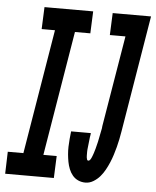

<svg xmlns="http://www.w3.org/2000/svg" viewBox="-88 -780 677 833"><g transform="rotate(5 250.5 -363.5)"><path d="M315 8Q298 8 283.5 1.5Q269 -5 259 -17Q249 -29 243 -44Q237 -59 234 -75Q231 -91 229.5 -107.5Q228 -124 228.5 -141Q229 -158 230.5 -174.5Q232 -191 234 -208H320Q320 -203 319 -199Q318 -195 317.5 -190.5Q317 -186 316.5 -181.5Q316 -177 315.5 -172.5Q315 -168 314.5 -163.5Q314 -159 313.5 -154.5Q313 -150 312.5 -145.5Q312 -141 311.5 -136.5Q311 -132 311 -128Q311 -124 311 -119.5Q311 -115 311 -110.5Q311 -106 311.5 -101.5Q312 -97 313.5 -92.5Q315 -88 319 -88Q324 -88 327.5 -93Q331 -98 333 -103Q335 -108 337 -113Q339 -118 340.5 -123Q342 -128 343.5 -133Q345 -138 346.5 -143Q348 -148 349 -153Q350 -158 351.5 -163Q353 -168 354 -173Q355 -178 356 -183Q357 -188 358 -193Q359 -198 360 -203Q361 -208 362 -213Q363 -218 364 -223Q365 -228 366 -233Q367 -238 367 -243L433 -639H365L369 -735H536L452 -228Q449 -210 445.5 -192.5Q442 -175 437.5 -158Q433 -141 427.5 -123.5Q422 -106 415 -89.5Q408 -73 399 -56.5Q390 -40 378 -26Q366 -12 349.5 -2Q333 8 315 8ZM-35 0 -32 -96H36L126 -639H68L72 -735H284L280 -639H213L123 -96H181L177 0Z"/></g></svg>

Font: Iosevka Gothic
Style: Bold Italic
Weight: 700
Italic angle: -9°
Monospace: yes
Designer: Belleve Invis
Foundry: Belleve Invis
Version: Version 15.5.1; ttfautohint (v1.8.4)